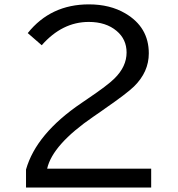

<svg xmlns="http://www.w3.org/2000/svg" viewBox="-20 -820 800 865"><path d="M97.2 24.9V-56.2Q143.1 -217.8 347.2 -356L375 -375Q465.3 -436 495.6 -466.3Q550.3 -520 550.3 -583.5Q550.3 -643.1 505.4 -680.7Q457.5 -721.2 379.9 -721.2Q260.3 -721.2 168 -616.2L105 -670.9Q208.5 -800.3 380.4 -800.3Q475.6 -800.3 544.4 -759.8Q650.4 -697.8 650.4 -579.6Q650.4 -495.6 583.5 -430.2Q551.3 -398.9 452.6 -330.6L436 -318.8L401.4 -294.9Q216.8 -168.5 192.4 -60.1H661.1V24.9Z"/></svg>

Font: FORM UDPGothic
Style: Regular
Weight: 400
Foundry: Pronama LLC
Version: Version 1.05101